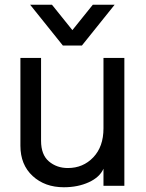

<svg xmlns="http://www.w3.org/2000/svg" viewBox="-20 -778 614 809"><path d="M325 -586H245L107 -758H199L285 -651L371 -758H463ZM249 11Q169 11 117.5 -36.5Q66 -84 66 -164V-534H153V-185Q153 -126 186 -98Q219 -70 266 -70Q330 -70 373 -115Q416 -160 416 -237V-534H504V5H416V-67Q400 -31 354 -10Q308 11 249 11Z"/></svg>

Font: LXGW 975 Gothic SC
Style: Regular
Weight: 400
Version: Version 2.01;February 25, 2021